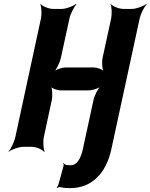

<svg xmlns="http://www.w3.org/2000/svg" viewBox="-20 -757 776 990"><path d="M309 83 306 86C308 88 309 93 308 97L282 192C280 198 276 206 273 209V212C277 210 287 207 291 208C307 212 321 213 342 213C452 213 527 138 554 13L700 -661C705 -685 724 -722 736 -735L735 -737C720 -725 683 -711 660 -711H616C593 -711 560 -725 551 -737L550 -735C556 -722 558 -685 553 -661L509 -459C504 -435 507 -395 517 -383L519 -385C512 -398 483 -409 464 -409H318C299 -409 265 -398 252 -385L254 -383C270 -395 289 -435 294 -459L338 -661C343 -685 362 -722 374 -735L372 -737C357 -725 321 -711 298 -711H254C231 -711 198 -725 189 -737L188 -735C194 -722 196 -685 191 -661L59 -50C54 -26 36 11 24 24V26C39 14 77 0 100 0H144C167 0 198 14 207 26L210 24C204 11 201 -26 206 -50L247 -241C252 -265 250 -305 240 -317L237 -315C244 -302 274 -291 293 -291H439C458 -291 491 -302 504 -315L503 -317C487 -305 467 -265 462 -241L407 13C397 59 377 95 345 95C330 95 312 95 309 83Z"/></svg>

Font: Asimov
Style: EdgeExtremeIt
Weight: 500
Designer: Google
Version: Version 2.000980: 2014